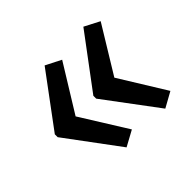

<svg xmlns="http://www.w3.org/2000/svg" viewBox="-103 -597 666 666"><g transform="rotate(-45 230.0 -264.0)"><path d="M35 -271 179 -465 236 -436 130 -264 236 -94 179 -63 35 -257ZM224 -271 369 -465 425 -436 320 -264 425 -94 369 -63 224 -257Z"/></g></svg>

Font: Noto Sans Sinhala ExtraCondensed
Style: Regular
Weight: 400
Width: 2
Designer: Jelle Bosma - Monotype Design Team
Foundry: Monotype Imaging Inc.
Version: Version 2.006; ttfautohint (v1.8.4.7-5d5b)